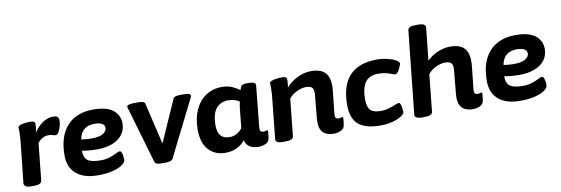

<svg xmlns="http://www.w3.org/2000/svg" viewBox="-55 -1162 4604 1577"><g transform="rotate(-10 2247.0 -373.0)"><path d="M102 2Q72 2 58 -8Q44 -18 45 -34L79 -349Q82 -381 84 -406Q86 -431 86 -453Q86 -467 85.5 -474.5Q85 -482 85 -491Q85 -501 97 -507Q109 -513 127 -516.5Q145 -520 161.5 -521Q178 -522 186 -522Q207 -522 217 -517Q227 -512 227 -492Q227 -472 220 -427Q250 -475 292.5 -503Q335 -531 378 -531Q409 -531 418 -519Q427 -507 427 -490Q427 -473 420.5 -446.5Q414 -420 402 -398.5Q390 -377 374 -377Q362 -377 350 -382Q338 -387 316 -387Q289 -387 264.5 -373.5Q240 -360 225 -338L193 -32Q190 2 130 2Z M661 8Q544 8 480.5 -46Q417 -100 417 -200Q417 -358 494.5 -444.5Q572 -531 715 -531Q783 -531 826 -516Q869 -501 891.5 -477.5Q914 -454 923 -428.5Q932 -403 932 -382Q932 -321 900 -281.5Q868 -242 814 -222.5Q760 -203 694 -203Q652 -203 620.5 -206Q589 -209 564 -214Q565 -154 596.5 -131.5Q628 -109 705 -109Q747 -109 780.5 -120.5Q814 -132 836.5 -143.5Q859 -155 868 -155Q879 -155 884.5 -141Q890 -127 892 -109.5Q894 -92 894 -81Q894 -60 865.5 -39.5Q837 -19 785 -5.5Q733 8 661 8ZM655 -299Q727 -299 757.5 -318.5Q788 -338 788 -365Q788 -391 764.5 -402.5Q741 -414 705 -414Q594 -414 575 -306Q590 -303 613 -301Q636 -299 655 -299Z M1189 2Q1167 2 1152.5 -3Q1138 -8 1134 -22L999 -484Q994 -496 994 -504Q994 -525 1060 -525H1092Q1113 -525 1127.5 -520.5Q1142 -516 1145 -504L1225 -163H1229L1380 -504Q1385 -516 1401 -520.5Q1417 -525 1439 -525H1467Q1498 -525 1511.5 -520Q1525 -515 1525 -505Q1525 -497 1519 -485L1287 -22Q1280 -8 1264 -3Q1248 2 1225 2Z M1725 8Q1636 8 1583.5 -50.5Q1531 -109 1531 -218Q1531 -312 1562.5 -382Q1594 -452 1652 -491Q1710 -530 1787 -530Q1839 -530 1878 -511Q1917 -492 1933 -477Q1939 -495 1944 -505Q1949 -515 1961 -519.5Q1973 -524 1998 -524H2010Q2070 -524 2067 -494L2032 -147Q2030 -126 2037.5 -117.5Q2045 -109 2061 -109Q2072 -109 2079.5 -112Q2087 -115 2090 -115Q2098 -115 2098 -103Q2098 -99 2097 -84.5Q2096 -70 2091 -44Q2086 -17 2057.5 -5Q2029 7 2003 7Q1957 7 1928 -10.5Q1899 -28 1888 -68Q1865 -35 1821.5 -13.5Q1778 8 1725 8ZM1778 -113Q1814 -113 1842.5 -130Q1871 -147 1886 -170L1900 -305Q1903 -336 1905.5 -353Q1908 -370 1912 -386Q1899 -397 1873.5 -405Q1848 -413 1819 -413Q1754 -413 1717.5 -367.5Q1681 -322 1681 -227Q1681 -170 1706 -141.5Q1731 -113 1778 -113Z M2630 8Q2591 8 2562 -5.5Q2533 -19 2519.5 -51Q2506 -83 2511 -139L2528 -318Q2529 -327 2529.5 -335Q2530 -343 2530 -355Q2530 -384 2515 -396.5Q2500 -409 2468 -409Q2430 -409 2389 -389Q2348 -369 2324 -338L2292 -30Q2289 2 2229 2H2201Q2169 2 2156 -7.5Q2143 -17 2144 -30L2177 -349Q2180 -376 2182 -399.5Q2184 -423 2184 -453Q2184 -462 2183.5 -471Q2183 -480 2183 -491Q2183 -501 2195.5 -507Q2208 -513 2225.5 -516.5Q2243 -520 2259.5 -521Q2276 -522 2284 -522Q2310 -522 2318.5 -515.5Q2327 -509 2327 -490Q2327 -462 2321 -430Q2355 -472 2412.5 -501.5Q2470 -531 2531 -531Q2575 -531 2609 -518Q2643 -505 2662.5 -472Q2682 -439 2682 -380Q2682 -368 2681 -357Q2680 -346 2679 -334L2659 -147Q2657 -126 2664.5 -117.5Q2672 -109 2688 -109Q2699 -109 2706.5 -112Q2714 -115 2717 -115Q2725 -115 2725 -103Q2725 -99 2724 -84.5Q2723 -70 2718 -44Q2713 -16 2684.5 -4Q2656 8 2630 8Z M3017 8Q2891 8 2833 -43Q2775 -94 2775 -204Q2775 -531 3083 -531Q3122 -531 3163.5 -521.5Q3205 -512 3233.5 -497Q3262 -482 3262 -464Q3262 -461 3257 -448.5Q3252 -436 3244.5 -421Q3237 -406 3228 -395.5Q3219 -385 3210 -385Q3200 -385 3181.5 -392.5Q3163 -400 3135.5 -407Q3108 -414 3069 -414Q2996 -414 2962 -367Q2928 -320 2928 -223Q2928 -162 2953 -135.5Q2978 -109 3037 -109Q3077 -109 3109 -119Q3141 -129 3163 -138.5Q3185 -148 3194 -148Q3204 -148 3209.5 -133Q3215 -118 3217.5 -99.5Q3220 -81 3220 -70Q3220 -54 3193.5 -36Q3167 -18 3121.5 -5Q3076 8 3017 8Z M3790 8Q3751 8 3722 -5.5Q3693 -19 3679.5 -51Q3666 -83 3671 -139L3688 -318Q3689 -327 3689.5 -334.5Q3690 -342 3690 -355Q3690 -384 3675 -396.5Q3660 -409 3628 -409Q3590 -409 3549 -389Q3508 -369 3484 -338L3452 -30Q3448 2 3388 2H3361Q3331 2 3316.5 -7.5Q3302 -17 3304 -29L3377 -722Q3380 -754 3440 -754H3468Q3498 -754 3512 -744.5Q3526 -735 3525 -723L3496 -448Q3534 -486 3587 -508.5Q3640 -531 3691 -531Q3735 -531 3769 -518Q3803 -505 3822.5 -472Q3842 -439 3842 -380Q3842 -368 3841 -357Q3840 -346 3839 -334L3819 -147Q3817 -126 3824.5 -117.5Q3832 -109 3848 -109Q3859 -109 3866.5 -112Q3874 -115 3877 -115Q3885 -115 3885 -103Q3885 -99 3884 -84.5Q3883 -70 3878 -44Q3873 -16 3844.5 -4Q3816 8 3790 8Z M4183 8Q4066 8 4002.5 -46Q3939 -100 3939 -200Q3939 -358 4016.5 -444.5Q4094 -531 4237 -531Q4305 -531 4348 -516Q4391 -501 4413.5 -477.5Q4436 -454 4445 -428.5Q4454 -403 4454 -382Q4454 -321 4422 -281.5Q4390 -242 4336 -222.5Q4282 -203 4216 -203Q4174 -203 4142.5 -206Q4111 -209 4086 -214Q4087 -154 4118.5 -131.5Q4150 -109 4227 -109Q4269 -109 4302.5 -120.5Q4336 -132 4358.5 -143.5Q4381 -155 4390 -155Q4401 -155 4406.5 -141Q4412 -127 4414 -109.5Q4416 -92 4416 -81Q4416 -60 4387.5 -39.5Q4359 -19 4307 -5.5Q4255 8 4183 8ZM4177 -299Q4249 -299 4279.5 -318.5Q4310 -338 4310 -365Q4310 -391 4286.5 -402.5Q4263 -414 4227 -414Q4116 -414 4097 -306Q4112 -303 4135 -301Q4158 -299 4177 -299Z"/></g></svg>

Font: Asap Semi Expanded Semi Expanded Regular
Style: Bold Italic
Weight: 700
Width: 6
Italic angle: -6°
Designer: Pablo Cosgaya
Foundry: Omnibus-Type
Version: Version 3.001; ttfautohint (v1.8.4.7-5d5b)